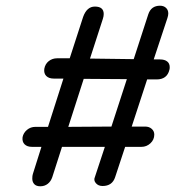

<svg xmlns="http://www.w3.org/2000/svg" viewBox="-20 -650 658 672"><path d="M574 -415Q574 -409 573 -406Q565 -372 528 -372H495L441 -207H488Q502 -207 511 -199Q520 -191 520 -179Q520 -161 506.5 -148.5Q493 -136 475 -136H418L383 -30Q373 1 339 1Q324 1 315.5 -9Q307 -19 312 -30L347 -136H197L163 -30Q158 -15 147 -6.5Q136 2 121 2Q107 2 100 -5.5Q93 -13 93 -25Q93 -35 95 -41L125 -136H92Q75 -136 66 -145Q57 -154 59 -170Q62 -185 74.5 -195.5Q87 -206 104 -206H148L202 -375H168Q151 -375 142 -384Q133 -393 135 -409Q138 -426 150.5 -436Q163 -446 180 -446H224L271 -591Q284 -627 312 -627Q343 -627 343 -601Q343 -593 340 -584L295 -445L448 -443L499 -600Q509 -630 540 -630Q553 -630 561 -622.5Q569 -615 569 -603Q569 -596 566 -587L518 -442H540Q556 -442 565 -435Q574 -428 574 -415ZM424 -373 273 -374 219 -206 370 -207Z"/></svg>

Font: Mali Medium
Style: Italic
Weight: 500
Italic angle: -10°
Version: Version 1.000; ttfautohint (v1.6)